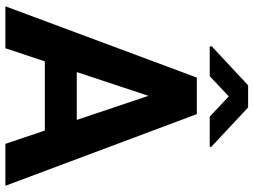

<svg xmlns="http://www.w3.org/2000/svg" viewBox="-134 -807 941 713"><g transform="rotate(90 336.5 -450.5)"><path d="M464.8 -146.5H208L159.2 0H3.4L268.1 -710.9H403.8L669.9 0H514.2ZM247.6 -265.1H425.3L335.9 -531.2ZM525.4 -764.6V-758.8H413.1L337.9 -829.6L262.7 -758.8H152.3V-766.6L296.9 -901.4H378.9Z"/></g></svg>

Font: SteelSelectRoboto
Style: Roboto-Bold
Weight: 700
Designer: Google
Version: Version 2.137; 2017